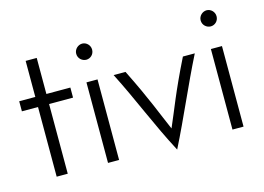

<svg xmlns="http://www.w3.org/2000/svg" viewBox="-85 -741 1264 921"><g transform="rotate(-15 547.5 -280.5)"><path d="M99 -396H19V-346H99V0H154V-346H273V-396H154V-575H99Z M342 -545C342 -521 362 -505 382 -505C402 -505 421 -521 421 -545C421 -568 402 -585 382 -585C362 -585 342 -568 342 -545ZM409 -400H354V0H409Z M691 24C763 -119 820 -257 892 -400H833C753 -239 729 -167 691 -81C653 -167 628 -239 548 -400H489C561 -259 616 -117 691 24Z M960 -545C960 -521 980 -505 1000 -505C1020 -505 1039 -521 1039 -545C1039 -568 1020 -585 1000 -585C980 -585 960 -568 960 -545ZM1027 -400H972V0H1027Z"/></g></svg>

Font: Josefin Sans
Style: Regular
Weight: 400
Designer: Santiago Orozco
Foundry: Typemade
Version: 1.000